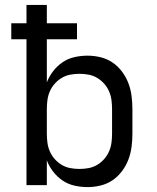

<svg xmlns="http://www.w3.org/2000/svg" viewBox="-20 -755 640 783"><path d="M337 8Q310 8 283.5 2Q257 -4 235 -19Q213 -34 196.5 -55.5Q180 -77 171 -101V0H88V-595H26V-660H88V-735H171V-660H294V-595H171V-419Q180 -443 196.5 -464.5Q213 -486 235 -501Q257 -516 283.5 -522Q310 -528 337 -528Q364 -528 390.5 -521.5Q417 -515 439 -500Q461 -485 477.5 -463Q494 -441 503.5 -416Q513 -391 516.5 -364Q520 -337 520 -310V-210Q520 -183 516.5 -156Q513 -129 503.5 -104Q494 -79 477.5 -57Q461 -35 439 -20Q417 -5 390.5 1.5Q364 8 337 8ZM304 -66Q323 -66 341.5 -69.5Q360 -73 376 -82.5Q392 -92 404.5 -106Q417 -120 424.5 -137Q432 -154 434.5 -172.5Q437 -191 437 -210V-310Q437 -329 434.5 -347.5Q432 -366 424.5 -383Q417 -400 404.5 -414Q392 -428 376 -437.5Q360 -447 341.5 -450.5Q323 -454 304 -454Q285 -454 266.5 -450.5Q248 -447 232 -437.5Q216 -428 203.5 -414Q191 -400 183.5 -383Q176 -366 173.5 -347.5Q171 -329 171 -310V-210Q171 -191 173.5 -172.5Q176 -154 183.5 -137Q191 -120 203.5 -106Q216 -92 232 -82.5Q248 -73 266.5 -69.5Q285 -66 304 -66Z"/></svg>

Font: Iosevka Extended
Style: Regular
Weight: 400
Width: 7
Monospace: yes
Designer: Belleve Invis
Foundry: Belleve Invis
Version: Version 32.5.0; ttfautohint (v1.8.4)